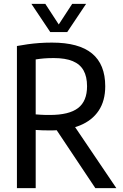

<svg xmlns="http://www.w3.org/2000/svg" viewBox="-20 -967 630 987"><path d="M67 0V-730.5Q94 -735.5 122.5 -739.5Q151 -743.5 182 -745.8Q213 -748 247.5 -748Q385.5 -748 453.2 -692Q521 -636 521 -523.5Q521 -449 487.5 -398.5Q454 -348 391 -322.2Q328 -296.5 238 -296.5Q214 -296.5 197 -297.2Q180 -298 163.5 -299V0ZM470 0 240.5 -344H345.5L578 0ZM236 -376Q335 -376 381.2 -411.5Q427.5 -447 427.5 -523.5Q427.5 -573 409.5 -605Q391.5 -637 353.8 -652.8Q316 -668.5 256.5 -668.5Q229 -668.5 207.2 -666.8Q185.5 -665 163.5 -661.5V-379Q177.5 -378 189 -377.2Q200.5 -376.5 211.8 -376.2Q223 -376 236 -376ZM238.5 -802 141.5 -947H213L289 -830.5H275L351 -947H422.5L325.5 -802Z"/></svg>

Font: Encode Sans SC Condensed Medium
Style: Regular
Weight: 500
Width: 3
Designer: Multiple Designers
Foundry: Impallari Type
Version: Version 3.002